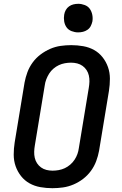

<svg xmlns="http://www.w3.org/2000/svg" viewBox="-20 -980 640 1008"><path d="M255 8Q223 8 192 2.5Q161 -3 135 -17.5Q109 -32 90.5 -55.5Q72 -79 62 -107.5Q52 -136 52 -168Q52 -200 57 -232L109 -547Q114 -574 124 -601Q134 -628 151.5 -652Q169 -676 193 -694Q217 -712 243.5 -723.5Q270 -735 298 -739Q326 -743 354 -743Q386 -743 417 -737.5Q448 -732 474 -717.5Q500 -703 518.5 -679.5Q537 -656 547 -627.5Q557 -599 557 -567Q557 -535 552 -503L500 -188Q495 -161 485 -134Q475 -107 457.5 -83Q440 -59 416.5 -41Q393 -23 366 -11.5Q339 0 311 4Q283 8 255 8ZM256 -84Q272 -84 288.5 -87Q305 -90 320 -97Q335 -104 348.5 -115.5Q362 -127 371.5 -141.5Q381 -156 386.5 -171.5Q392 -187 394 -203L446 -518Q449 -535 449.5 -551.5Q450 -568 446.5 -583.5Q443 -599 434.5 -612Q426 -625 413.5 -634Q401 -643 385.5 -647Q370 -651 353 -651Q337 -651 320.5 -648Q304 -645 289 -638Q274 -631 260.5 -619.5Q247 -608 238 -593.5Q229 -579 223 -563.5Q217 -548 215 -532L163 -217Q160 -200 159.5 -183.5Q159 -167 162.5 -151.5Q166 -136 174.5 -123Q183 -110 195.5 -101Q208 -92 223.5 -88Q239 -84 256 -84ZM390 -810Q373 -810 356 -816.5Q339 -823 329.5 -836.5Q320 -850 317 -867.5Q314 -885 317 -903Q319 -916 325.5 -927.5Q332 -939 342.5 -946.5Q353 -954 365.5 -957Q378 -960 391 -960Q408 -960 425 -953.5Q442 -947 451.5 -933.5Q461 -920 464.5 -902.5Q468 -885 465 -867Q462 -854 456 -842.5Q450 -831 439 -823.5Q428 -816 415.5 -813Q403 -810 390 -810Z"/></svg>

Font: Iosevka Aile Semibold Oblique
Style: Regular
Weight: 600
Italic angle: -9°
Designer: Belleve Invis
Foundry: Belleve Invis
Version: Version 31.1.0; ttfautohint (v1.8.4)